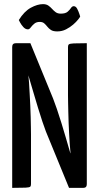

<svg xmlns="http://www.w3.org/2000/svg" viewBox="-20 -909 480 929"><path d="M314 0 202 -273Q195 -291 185 -321Q175 -351 164 -387Q153 -423 142.5 -459Q132 -495 123 -525Q114 -555 109 -573.5Q104 -592 104 -592L51 -646L57 -700H127L237 -432Q245 -412 255.5 -381Q266 -350 277 -314.5Q288 -279 298 -244.5Q308 -210 316.5 -181Q325 -152 330 -134.5Q335 -117 335 -117L391 -54L383 0ZM39 0V-682Q39 -700 57 -700L130 -682L117 -549Q119 -533 120.5 -509Q122 -485 123.5 -456.5Q125 -428 126.5 -399Q128 -370 128.5 -343Q129 -316 129.5 -294Q130 -272 130 -259V-18Q130 -9 126 -5.5Q122 -2 103.5 -1Q85 0 39 0ZM383 0 309 -18 321 -170Q319 -188 317.5 -211.5Q316 -235 314.5 -261.5Q313 -288 312 -315Q311 -342 310.5 -367Q310 -392 309.5 -413Q309 -434 309 -448V-682Q309 -691 313.5 -694.5Q318 -698 337 -699Q356 -700 400 -700V-18Q400 0 383 0ZM257 -757Q237 -757 226.5 -764Q216 -771 209 -780Q202 -789 194 -796Q186 -803 172 -803Q156 -803 145.5 -794Q135 -785 128.5 -776Q122 -767 115 -767Q103 -767 93 -778Q83 -789 77 -800.5Q71 -812 71 -812Q97 -854 129 -871.5Q161 -889 188 -889Q204 -889 214 -882Q224 -875 232 -866Q240 -857 249.5 -850Q259 -843 274 -843Q297 -843 307.5 -852.5Q318 -862 323.5 -870.5Q329 -879 337 -879Q347 -879 353.5 -866.5Q360 -854 364 -841.5Q368 -829 368 -829Q367 -826 358 -814.5Q349 -803 334 -790Q319 -777 299.5 -767Q280 -757 257 -757Z"/></svg>

Font: Yanone Kaffeesatz ExtraLight Medium
Style: Regular
Weight: 500
Version: Version 2.003